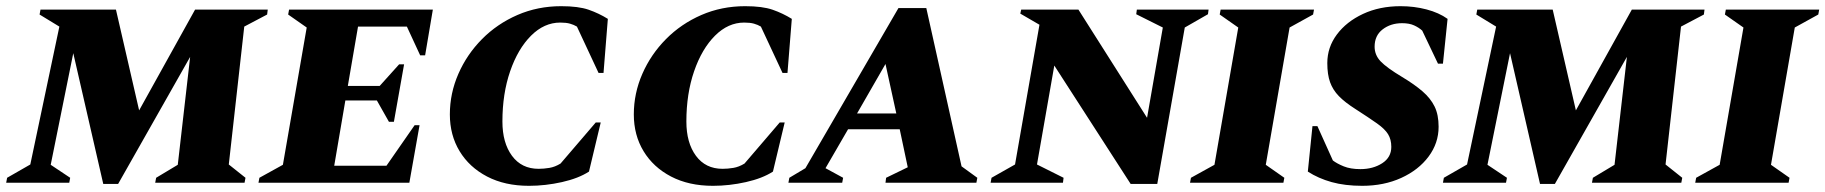

<svg xmlns="http://www.w3.org/2000/svg" viewBox="-50 -591 5904 621"><path d="M-30 0 -27 -16 48 -59 142 -505 78 -544 81 -560H325L400 -234L581 -560H816L814 -544L740 -505L690 -59L744 -16L741 0H452L455 -16L525 -58L565 -407L332 4H284L187 -419L114 -58L177 -16L174 0Z M786 0 789 -16 865 -58 942 -502 882 -544 885 -560H1350L1325 -412H1309L1266 -505H1108L1075 -313H1178L1241 -383H1257L1224 -197H1208L1169 -266H1067L1031 -55H1200L1291 -186H1307L1274 0Z M1661 10Q1583 10 1525.5 -20Q1468 -50 1436.5 -102Q1405 -154 1405 -221Q1405 -289 1432.5 -352Q1460 -415 1509 -464.5Q1558 -514 1623.5 -542.5Q1689 -571 1765 -571Q1821 -571 1854 -559.5Q1887 -548 1916 -530L1902 -355H1886L1816 -505Q1806 -511 1793.5 -514.5Q1781 -518 1762 -518Q1710 -518 1667.5 -475.5Q1625 -433 1600 -360.5Q1575 -288 1575 -198Q1575 -129 1606 -87Q1637 -45 1692 -45Q1709 -45 1727 -48Q1745 -51 1763 -62L1877 -195H1893L1855 -36Q1821 -14 1767.5 -2Q1714 10 1661 10Z M2256 10Q2178 10 2120.5 -20Q2063 -50 2031.5 -102Q2000 -154 2000 -221Q2000 -289 2027.5 -352Q2055 -415 2104 -464.5Q2153 -514 2218.5 -542.5Q2284 -571 2360 -571Q2416 -571 2449 -559.5Q2482 -548 2511 -530L2497 -355H2481L2411 -505Q2401 -511 2388.5 -514.5Q2376 -518 2357 -518Q2305 -518 2262.5 -475.5Q2220 -433 2195 -360.5Q2170 -288 2170 -198Q2170 -129 2201 -87Q2232 -45 2287 -45Q2304 -45 2322 -48Q2340 -51 2358 -62L2472 -195H2488L2450 -36Q2416 -14 2362.5 -2Q2309 10 2256 10Z M2500 0 2503 -16 2555 -47 2856 -565H2946L3060 -53L3111 -16L3108 0H2814L2816 -16L2886 -50L2860 -173H2693L2620 -47L2677 -16L2674 0ZM2722 -224H2849L2814 -384Z M3154 0 3157 -16 3233 -59 3312 -511 3250 -547 3253 -560H3438L3660 -210L3711 -502L3625 -545L3627 -560H3859L3857 -545L3782 -502L3693 4H3607L3360 -379L3304 -59L3390 -16L3388 0Z M3799 0 3802 -16 3878 -58 3955 -502 3895 -544 3898 -560H4200L4197 -544L4121 -502L4044 -58L4104 -16L4101 0Z M4356 10Q4300 10 4257 -2Q4214 -14 4180 -36L4195 -183H4211L4261 -72Q4274 -62 4296 -53Q4318 -44 4350 -44Q4391 -44 4420.5 -63Q4450 -82 4450 -116Q4450 -140 4439.5 -157Q4429 -174 4403.5 -192Q4378 -210 4333 -239Q4300 -260 4280.5 -280Q4261 -300 4252 -325Q4243 -350 4243 -387Q4243 -438 4274 -479.5Q4305 -521 4358.5 -546Q4412 -571 4480 -571Q4524 -571 4564 -560.5Q4604 -550 4632 -530L4617 -385H4601L4550 -492Q4539 -502 4523.5 -509Q4508 -516 4485 -516Q4448 -516 4422 -496Q4396 -476 4396 -440Q4396 -413 4415.5 -392.5Q4435 -372 4485 -342Q4525 -318 4551 -295.5Q4577 -273 4590 -246.5Q4603 -220 4603 -181Q4603 -128 4570.5 -84.5Q4538 -41 4482 -15.5Q4426 10 4356 10Z M4617 0 4620 -16 4695 -59 4789 -505 4725 -544 4728 -560H4972L5047 -234L5228 -560H5463L5461 -544L5387 -505L5337 -59L5391 -16L5388 0H5099L5102 -16L5172 -58L5212 -407L4979 4H4931L4834 -419L4761 -58L4824 -16L4821 0Z M5433 0 5436 -16 5512 -58 5589 -502 5529 -544 5532 -560H5834L5831 -544L5755 -502L5678 -58L5738 -16L5735 0Z"/></svg>

Font: Spectral SC ExtraBold
Style: Italic
Weight: 800
Italic angle: -10°
Designer: Jean-Baptiste Levee
Foundry: Production Type
Version: Version 2.001